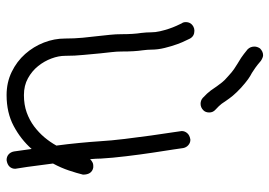

<svg xmlns="http://www.w3.org/2000/svg" viewBox="-142 -674 850 606"><g transform="rotate(90 283.0 -371.0)"><path d="M509.8 -240.2Q531.2 -235.4 531.2 -208Q526.4 -188.5 518.1 -163.6Q509.8 -138.7 496.1 -113.3Q502 -66.4 506.8 -32.2Q511.7 2 512.7 5.9Q512.7 16.6 505.9 23.9Q499 31.2 485.4 33.2Q474.6 33.2 467.3 26.9Q460 20.5 458 9.8Q458 7.8 455.6 -7.3Q453.1 -22.5 450.2 -45.9Q419.9 -11.7 377.9 10.7Q335.9 33.2 280.3 33.2Q240.2 33.2 207 17.1Q173.8 1 150.4 -25.4Q127 -51.8 114.3 -84.5Q101.6 -117.2 101.6 -151.4Q101.6 -180.7 99.1 -207Q96.7 -233.4 93.8 -255.9Q91.8 -275.4 89.8 -293.5Q87.9 -311.5 87.9 -329.1Q87.9 -348.6 86.9 -364.3Q85.9 -379.9 84 -391.6Q83 -400.4 82.5 -407.7Q82 -415 82 -422.9Q82 -436.5 78.6 -451.2Q75.2 -465.8 70.8 -479Q66.4 -492.2 61.5 -502.9Q56.6 -513.7 53.7 -519.5Q49.8 -524.4 49.8 -532.2Q49.8 -548.8 64.5 -556.6Q70.3 -559.6 77.1 -559.6Q93.8 -559.6 101.6 -545.9Q101.6 -544.9 107.4 -533.7Q113.3 -522.5 119.6 -504.9Q126 -487.3 131.3 -465.8Q136.7 -444.3 136.7 -422.9Q136.7 -418 137.2 -411.1Q137.7 -404.3 138.7 -396.5Q140.6 -383.8 141.6 -367.7Q142.6 -351.6 142.6 -329.1Q142.6 -314.5 144.5 -298.3Q146.5 -282.2 148.4 -262.7Q150.4 -237.3 153.3 -210Q156.2 -182.6 156.2 -151.4Q156.2 -130.9 164.6 -108.4Q172.9 -85.9 188.5 -66.4Q204.1 -46.9 227.1 -34.2Q250 -21.5 280.3 -21.5Q310.5 -21.5 335 -30.3Q359.4 -39.1 378.9 -53.7Q398.4 -68.4 413.6 -86.4Q428.7 -104.5 439.5 -124Q434.6 -160.2 431.2 -196.3Q427.7 -232.4 425.8 -261.7Q423.8 -295.9 418.5 -339.8Q413.1 -383.8 407.7 -422.9Q402.3 -461.9 397.9 -489.7Q393.6 -517.6 393.6 -519.5Q393.6 -529.3 400.4 -537.1Q407.2 -544.9 420.9 -546.9Q430.7 -546.9 438 -540.5Q445.3 -534.2 447.3 -524.4Q447.3 -521.5 451.7 -494.1Q456.1 -466.8 461.9 -427.7Q467.8 -388.7 473.1 -344.2Q478.5 -299.8 480.5 -264.6Q480.5 -256.8 481 -248.5Q481.4 -240.2 482.4 -230.5Q487.3 -235.4 493.2 -238.3Q499 -241.2 509.8 -240.2ZM296.9 -661.1Q301.8 -653.3 307.6 -645.5Q313.5 -637.7 326.2 -626Q335 -618.2 335 -606.4Q335 -594.7 328.1 -587.9Q319.3 -579.1 307.6 -579.1Q296.9 -579.1 289.1 -585.9Q273.4 -600.6 265.6 -611.3Q257.8 -622.1 252 -630.9Q246.1 -638.7 240.2 -646.5Q234.4 -654.3 220.7 -666Q207 -678.7 198.2 -684.6Q189.5 -690.4 181.6 -695.3Q172.9 -700.2 162.6 -707Q152.3 -713.9 135.7 -727.5Q127 -736.3 127 -749Q127 -757.8 132.8 -766.6Q142.6 -776.4 154.3 -776.4Q161.1 -776.4 171.9 -769.5Q185.5 -757.8 193.8 -752Q202.1 -746.1 210 -741.2Q219.7 -736.3 230 -729Q240.2 -721.7 256.8 -707Q273.4 -691.4 282.2 -680.7Q291 -669.9 296.9 -661.1Z"/></g></svg>

Font: Coming Soon
Style: Regular
Weight: 400
Designer: Dathan Boardman
Foundry: Open Window
Version: Version 1.000